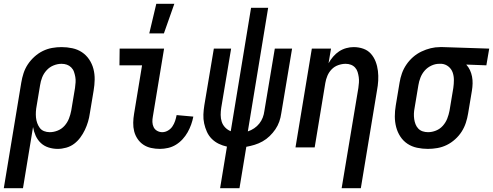

<svg xmlns="http://www.w3.org/2000/svg" viewBox="-52 -776 2596 1011"><path d="M-32 215 60 -341Q64 -366 72 -390.5Q80 -415 94.5 -437Q109 -459 129.5 -477.5Q150 -496 173.5 -507.5Q197 -519 222 -523.5Q247 -528 272 -528Q301 -528 329 -522Q357 -516 379.5 -501Q402 -486 417.5 -463Q433 -440 440 -413Q447 -386 446.5 -357Q446 -328 441 -299L421 -179Q418 -157 411.5 -135Q405 -113 395 -92Q385 -71 371 -52Q357 -33 338.5 -19Q320 -5 297 1.5Q274 8 252 8Q227 8 203.5 0.5Q180 -7 163 -23Q146 -39 136 -61Q126 -83 122 -107L69 215ZM210 -80Q231 -80 252 -88.5Q273 -97 288 -114Q303 -131 311 -151.5Q319 -172 323 -193L343 -313Q345 -328 346 -342.5Q347 -357 344.5 -371Q342 -385 337.5 -398Q333 -411 323 -421Q313 -431 300 -435.5Q287 -440 272 -440Q251 -440 230 -431.5Q209 -423 193.5 -406Q178 -389 170 -368.5Q162 -348 159 -327L141 -219Q138 -204 137 -188Q136 -172 137.5 -157Q139 -142 144 -128Q149 -114 157.5 -102.5Q166 -91 180 -85.5Q194 -80 210 -80Z M790 8Q766 8 743.5 3Q721 -2 703 -14Q685 -26 672.5 -44.5Q660 -63 654.5 -84.5Q649 -106 649.5 -130Q650 -154 654 -177L696 -432H577L578 -520H812L753 -163Q750 -148 750.5 -133.5Q751 -119 757 -106.5Q763 -94 775.5 -87Q788 -80 802 -80Q818 -80 832.5 -88.5Q847 -97 856 -110.5Q865 -124 870 -139Q875 -154 878 -170L966 -162Q962 -141 954.5 -120Q947 -99 936 -79.5Q925 -60 909.5 -43Q894 -26 874.5 -14Q855 -2 833 3Q811 8 790 8ZM734 -600 771 -756H866L811 -600Z M1107 215 1143 -4Q1120 -9 1099.5 -19Q1079 -29 1063 -45Q1047 -61 1037.5 -82Q1028 -103 1023 -126Q1018 -149 1019 -173Q1020 -197 1024 -222L1074 -520H1165L1113 -209Q1110 -190 1110 -171Q1110 -152 1115.5 -135Q1121 -118 1133.5 -105Q1146 -92 1163 -85L1270 -735H1360L1253 -84Q1271 -90 1286.5 -100.5Q1302 -111 1313.5 -125.5Q1325 -140 1331.5 -157Q1338 -174 1340 -191L1395 -520H1486L1429 -179Q1426 -157 1418.5 -135.5Q1411 -114 1398 -95Q1385 -76 1368 -59.5Q1351 -43 1330.5 -31.5Q1310 -20 1288.5 -13.5Q1267 -7 1245 -3L1209 215Z M1747 215 1835 -313Q1837 -327 1838 -341.5Q1839 -356 1837 -370Q1835 -384 1831 -397Q1827 -410 1818 -420Q1809 -430 1796 -435Q1783 -440 1768 -440Q1749 -440 1729 -433Q1709 -426 1694.5 -411Q1680 -396 1672 -377Q1664 -358 1661 -339L1605 0H1504L1590 -520H1691L1678 -443Q1688 -461 1702 -477.5Q1716 -494 1733.5 -505.5Q1751 -517 1771 -522.5Q1791 -528 1810 -528Q1837 -528 1861 -519.5Q1885 -511 1901 -493Q1917 -475 1926 -451.5Q1935 -428 1938 -402.5Q1941 -377 1939.5 -351Q1938 -325 1933 -299L1848 215Z M2201 8Q2172 8 2144 2Q2116 -4 2093.5 -19Q2071 -34 2056 -57Q2041 -80 2034 -107Q2027 -134 2027 -163Q2027 -192 2032 -221L2052 -341Q2056 -366 2064.5 -390Q2073 -414 2088 -436Q2103 -458 2123 -475.5Q2143 -493 2167 -504.5Q2191 -516 2215.5 -522Q2240 -528 2265 -528H2281L2524 -520L2509 -432L2403 -436Q2415 -423 2422.5 -407Q2430 -391 2433.5 -373Q2437 -355 2436.5 -336Q2436 -317 2433 -299L2413 -179Q2409 -154 2401 -129.5Q2393 -105 2379 -83Q2365 -61 2344.5 -42.5Q2324 -24 2300.5 -12.5Q2277 -1 2251.5 3.5Q2226 8 2201 8ZM2202 -80Q2223 -80 2244 -88.5Q2265 -97 2280 -114Q2295 -131 2303 -151.5Q2311 -172 2315 -193L2335 -313Q2338 -334 2338 -355Q2338 -376 2331.5 -394.5Q2325 -413 2309.5 -425.5Q2294 -438 2274 -440H2260Q2240 -440 2219.5 -430.5Q2199 -421 2184.5 -404.5Q2170 -388 2162 -367.5Q2154 -347 2151 -327L2131 -207Q2128 -192 2127.5 -177.5Q2127 -163 2129 -149Q2131 -135 2136 -122Q2141 -109 2150.5 -99Q2160 -89 2173.5 -84.5Q2187 -80 2202 -80Z"/></svg>

Font: Iosevka Term Curly Semibold
Style: Italic
Weight: 600
Italic angle: -9°
Designer: Belleve Invis
Foundry: Belleve Invis
Version: Version 32.3.0